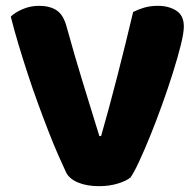

<svg xmlns="http://www.w3.org/2000/svg" viewBox="-20 -629 674 659"><path d="M428 -20Q414 -8 384.5 1Q355 10 320 10Q278 10 248 -2.5Q218 -15 207 -37Q196 -60 180 -96.5Q164 -133 146.5 -178Q129 -223 110.5 -273.5Q92 -324 75 -376Q58 -428 43 -478Q28 -528 17 -572Q31 -586 57.5 -597.5Q84 -609 114 -609Q151 -609 174.5 -593.5Q198 -578 209 -536Q236 -438 263.5 -348.5Q291 -259 321 -162H327Q354 -256 382.5 -367Q411 -478 437 -588Q455 -597 475.5 -603Q496 -609 522 -609Q559 -609 585 -592.5Q611 -576 611 -538Q611 -516 600.5 -474Q590 -432 573.5 -379.5Q557 -327 536.5 -270Q516 -213 495.5 -162.5Q475 -112 457 -73.5Q439 -35 428 -20Z"/></svg>

Font: Baloo Bhai
Style: Regular
Weight: 400
Designer: Supriya Tembe, Noopur Datye and Ek Type
Foundry: Ek Type
Version: Version 1.443;PS 1.000;hotconv 16.6.51;makeotf.lib2.5.65220;